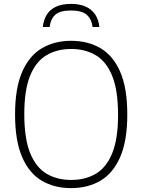

<svg xmlns="http://www.w3.org/2000/svg" viewBox="-20 -959 732 988"><path d="M346 9Q259.5 9 194.8 -29.2Q130 -67.5 93.8 -151Q57.5 -234.5 57.5 -370Q57.5 -505.5 94 -589Q130.5 -672.5 195.5 -710.8Q260.5 -749 346 -749Q432.5 -749 497.5 -710.8Q562.5 -672.5 598.8 -589Q635 -505.5 635 -370Q635 -234.5 598.5 -151Q562 -67.5 497 -29.2Q432 9 346 9ZM346 -33Q418.5 -33 472.8 -64.8Q527 -96.5 557.2 -170Q587.5 -243.5 587.5 -368Q587.5 -494.5 557.2 -568.8Q527 -643 472.5 -675Q418 -707 346 -707Q274 -707 219.8 -675.2Q165.5 -643.5 135.2 -570Q105 -496.5 105 -372Q105 -245.5 135.2 -171.2Q165.5 -97 219.8 -65Q274 -33 346 -33ZM200.5 -820Q204 -856.5 220.5 -883.2Q237 -910 268 -924.5Q299 -939 345 -939Q391 -939 422.5 -924.2Q454 -909.5 471 -882.8Q488 -856 491.5 -820H456.5Q451 -862 425.8 -883.5Q400.5 -905 345 -905Q289.5 -905 265 -883.5Q240.5 -862 235.5 -820Z"/></svg>

Font: Encode Sans Condensed Thin ExtraLight
Style: Regular
Weight: 250
Version: Version 3.002